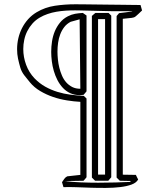

<svg xmlns="http://www.w3.org/2000/svg" viewBox="-20 -719 696 910"><path d="M478 108.4V-628.4H444.8V108.4ZM314.9 -615.7Q296.9 -606.4 284.9 -591.1Q272.9 -575.7 265.6 -556.6Q258.3 -537.6 255.4 -516.6Q252.4 -495.6 252.4 -474.6Q252.4 -457 254.4 -437.3Q256.3 -417.5 261.2 -397.9Q266.1 -378.4 273.9 -360.4Q281.7 -342.3 293.9 -328.6Q306.2 -314.9 322.5 -306.6Q338.9 -298.3 360.8 -298.3L357.4 -627.4ZM287.1 139.2Q320.8 143.6 362.3 145.3Q403.8 147 446 147Q488.3 147 528.3 145.8Q568.4 144.5 599.1 143.1L597.2 138.7Q585 138.2 572.8 138.2Q560.5 138.2 547.9 137.7L532.7 122.6V-643.1Q535.6 -647 538.6 -650.1Q541.5 -653.3 544.4 -656.7Q559.6 -658.7 574.7 -660.4Q589.8 -662.1 605.5 -664.6Q606.4 -665.5 607.4 -666H509.8Q507.3 -666 494.6 -666.3Q481.9 -666.5 463.9 -667Q445.8 -667.5 425 -668Q404.3 -668.5 385.7 -668.9Q367.2 -669.4 353.5 -669.7Q339.8 -669.9 335.4 -669.9Q313 -669.9 290.8 -668.5Q268.6 -667 247.3 -663.3Q226.1 -659.7 206.1 -652.8Q186 -646 168.5 -635.7Q148.4 -624 133.8 -607.4Q119.1 -590.8 109.4 -571.5Q99.6 -552.2 95 -530.5Q90.3 -508.8 90.3 -486.8Q90.3 -448.2 103.8 -411.9Q117.2 -375.5 143.6 -347.7Q167 -323.7 194.3 -308.3Q221.7 -293 251.7 -283.7Q281.7 -274.4 313.5 -270.3Q345.2 -266.1 377.4 -264.6Q383.3 -257.8 390.1 -252V121.1Q386.2 125.5 383.1 129.6Q379.9 133.8 376 137.7ZM273.9 144.5Q279.3 136.2 284.9 128.4Q290.5 120.6 298.8 116.7Q314.5 114.7 329.8 113.3Q345.2 111.8 360.8 109.9V-236.3Q331.1 -237.8 297.4 -243.2Q263.7 -248.5 231.4 -259.5Q199.2 -270.5 170.4 -287.6Q141.6 -304.7 121.6 -329.1Q108.9 -344.7 95.9 -361.1Q83 -377.4 76.7 -397Q69.8 -420.4 65.4 -441.4Q61 -462.4 61 -485.8Q61 -512.2 66.9 -537.6Q72.8 -563 84.5 -585.9Q96.2 -608.9 113.5 -628.2Q130.9 -647.5 153.8 -661.1Q193.4 -684.6 240.2 -691.7Q287.1 -698.7 335.9 -698.7Q346.7 -698.7 371.8 -698.5Q397 -698.2 429 -697.8Q460.9 -697.3 496.1 -697Q531.2 -696.8 562 -696.3Q592.8 -695.8 615.7 -695.6Q638.7 -695.3 646 -695.3Q647.9 -688.5 649.7 -682.4Q651.4 -676.3 653.3 -669.4Q642.1 -658.7 635.3 -652.3Q628.4 -646 623.8 -642.1Q619.1 -638.2 615 -636.7Q610.8 -635.3 604.5 -634.3Q598.1 -633.3 588.1 -632.6Q578.1 -631.8 562 -629.9V108.9Q577.6 109.4 593 109.4Q608.4 109.4 624 109.9Q626.5 115.2 629.2 120.8Q631.8 126.5 634.8 131.8Q626 147.5 603.3 155.8Q580.6 164.1 549.8 167.7Q519 171.4 482.9 171.6Q446.8 171.9 410.4 170.7Q374 169.4 340.3 168.2Q306.6 167 280.8 168ZM390.1 -645.5V-286.1Q386.2 -281.7 383.1 -277.6Q379.9 -273.4 376 -269.5Q367.2 -268.1 358.4 -268.1Q333 -268.1 313 -277.3Q293 -286.6 278.1 -302.5Q263.2 -318.4 252.4 -339.1Q241.7 -359.9 235.1 -382.6Q228.5 -405.3 225.6 -428.7Q222.7 -452.1 222.7 -473.1Q222.7 -498 226.6 -523.2Q230.5 -548.3 239.7 -570.6Q249 -592.8 263.9 -611.3Q278.8 -629.9 301.3 -641.6Q318.4 -650.4 335.9 -653.6Q353.5 -656.7 372.6 -657.7ZM493.2 137.7H430.7L415.5 122.6V-643.6Q419.4 -647.5 423.6 -650.6Q427.7 -653.8 432.1 -657.7H494.6Q500.5 -650.9 507.3 -645V121.1Z"/></svg>

Font: XB Kayhan Pook
Style: Regular
Weight: 700
Designer: Behnam
Foundry: Irmug
Version: Version 7.300 2009